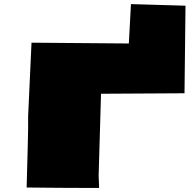

<svg xmlns="http://www.w3.org/2000/svg" viewBox="-20 -918 947 940"><path d="M474.6 -459 462.9 -58.6 465.3 2H380.9Q331.1 2 263.4 1.5Q195.8 1 110.4 0Q117.7 -258.8 117.7 -290.5V-349.1L134.3 -709L610.8 -705.1L621.1 -897.9L888.2 -890.1L883.3 -461.4Z"/></svg>

Font: Seymour One
Style: Regular
Weight: 400
Designer: Vernon Adams
Foundry: Vernon Adams
Version: Version 1.100; ttfautohint (v1.8.4.7-5d5b);gftools[0.9.33]